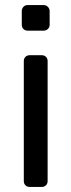

<svg xmlns="http://www.w3.org/2000/svg" viewBox="-20 -738 282 758"><path d="M97 0Q87 0 80.5 -6.5Q74 -13 74 -23V-497Q74 -507 80.5 -513.5Q87 -520 97 -520H145Q155 -520 161.5 -513.5Q168 -507 168 -497V-23Q168 -13 161.5 -6.5Q155 0 145 0ZM89 -617Q79 -617 72.5 -623.5Q66 -630 66 -640V-694Q66 -704 72.5 -711Q79 -718 89 -718H152Q162 -718 169 -711Q176 -704 176 -694V-640Q176 -630 169 -623.5Q162 -617 152 -617Z"/></svg>

Font: RubikRegular
Style: Regular
Weight: 400
Designer: Hubert and Fischer
Foundry: Hubert and Fischer
Version: Version 2.300;gftools[0.9.30]